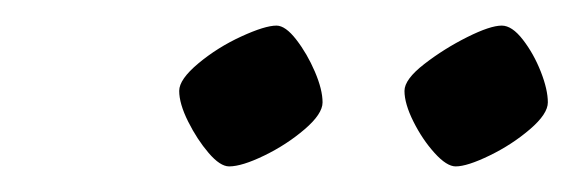

<svg xmlns="http://www.w3.org/2000/svg" viewBox="-20 -721 448 150"><path d="M336 -591Q329 -591 319.5 -601.5Q310 -612 303 -626Q296 -640 296 -650Q296 -659 311.5 -671Q327 -683 345 -692Q363 -701 372 -701Q380 -701 388.5 -690Q397 -679 402.5 -665Q408 -651 408 -641Q408 -632 394 -620Q380 -608 362.5 -599.5Q345 -591 336 -591ZM159 -591Q152 -591 143 -601.5Q134 -612 127 -626Q120 -640 120 -650Q120 -659 135 -671.5Q150 -684 168.5 -692.5Q187 -701 196 -701Q203 -701 211.5 -690Q220 -679 226 -665Q232 -651 232 -641Q232 -632 218 -620Q204 -608 186.5 -599.5Q169 -591 159 -591Z"/></svg>

Font: Texturina Extralight
Style: Italic
Weight: 200
Italic angle: -11°
Designer: Guillermo Torres Carreño
Foundry: Omnibus-Type
Version: Version 1.002; ttfautohint (v1.8.3)